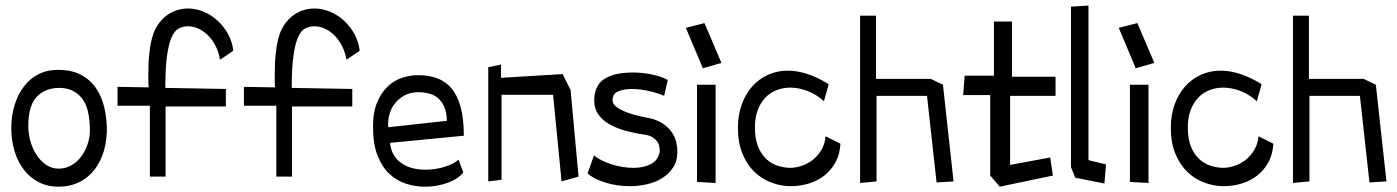

<svg xmlns="http://www.w3.org/2000/svg" viewBox="-20 -666 5138 706"><path d="M199.2 -342.8Q145.5 -342.8 114.7 -309.6Q84 -276.4 84 -203.1Q84 -174.8 91.8 -147Q99.6 -119.1 114.3 -96.7Q128.9 -74.2 149.4 -60.1Q169.9 -45.9 195.3 -45.9Q221.7 -45.9 243.2 -58.6Q264.6 -71.3 279.3 -91.3Q293.9 -111.3 302.2 -136.2Q310.5 -161.1 310.5 -184.6Q310.5 -270.5 279.8 -306.6Q249 -342.8 199.2 -342.8ZM193.4 -409.2Q242.2 -409.2 276.4 -391.6Q310.5 -374 332 -343.3Q353.5 -312.5 363.3 -272Q373 -231.4 373 -184.6Q371.1 -131.8 356 -93.3Q340.8 -54.7 316.4 -29.3Q292 -3.9 261.2 8.3Q230.5 20.5 197.3 20.5Q153.3 20.5 120.6 2.9Q87.9 -14.6 65.9 -44.4Q43.9 -74.2 32.7 -112.8Q21.5 -151.4 21.5 -194.3Q21.5 -240.2 33.7 -279.8Q45.9 -319.3 67.9 -348.1Q89.8 -377 121.6 -393.1Q153.3 -409.2 193.4 -409.2Z M810.5 -274.4H588.9V-16.6H531.2V-277.3H412.1V-346.7L526.4 -344.7Q525.4 -356.4 525.4 -367.2Q525.4 -377.9 525.4 -388.7Q525.4 -435.5 528.8 -467.8Q532.2 -500 538.1 -522.5Q543.9 -544.9 551.3 -559.1Q558.6 -573.2 566.4 -583Q587.9 -610.4 615.2 -622.6Q642.6 -634.8 670.9 -634.8Q700.2 -634.8 728.5 -623Q756.8 -611.3 779.8 -590.3Q802.7 -569.3 818.4 -541Q834 -512.7 837.9 -479.5L789.1 -446.3Q784.2 -475.6 772 -498.5Q759.8 -521.5 743.7 -537.1Q727.5 -552.7 709 -561Q690.4 -569.3 671.9 -569.3Q653.3 -569.3 637.7 -561.5Q622.1 -553.7 611.3 -529.8Q600.6 -505.9 594.2 -461.4Q587.9 -417 587.9 -342.8L810.5 -338.9Z M1275.4 -274.4H1053.7V-16.6H996.1V-277.3H877V-346.7L991.2 -344.7Q990.2 -356.4 990.2 -367.2Q990.2 -377.9 990.2 -388.7Q990.2 -435.5 993.7 -467.8Q997.1 -500 1002.9 -522.5Q1008.8 -544.9 1016.1 -559.1Q1023.4 -573.2 1031.2 -583Q1052.7 -610.4 1080.1 -622.6Q1107.4 -634.8 1135.7 -634.8Q1165 -634.8 1193.4 -623Q1221.7 -611.3 1244.6 -590.3Q1267.6 -569.3 1283.2 -541Q1298.8 -512.7 1302.7 -479.5L1253.9 -446.3Q1249 -475.6 1236.8 -498.5Q1224.6 -521.5 1208.5 -537.1Q1192.4 -552.7 1173.8 -561Q1155.3 -569.3 1136.7 -569.3Q1118.2 -569.3 1102.5 -561.5Q1086.9 -553.7 1076.2 -529.8Q1065.4 -505.9 1059.1 -461.4Q1052.7 -417 1052.7 -342.8L1275.4 -338.9Z M1351.6 -200.2Q1351.6 -253.9 1367.2 -290.5Q1382.8 -327.1 1406.7 -349.1Q1430.7 -371.1 1460 -380.4Q1489.3 -389.6 1516.6 -389.6Q1555.7 -389.6 1586.9 -378.4Q1618.2 -367.2 1640.1 -341.3Q1662.1 -315.4 1673.8 -272.5Q1685.5 -229.5 1685.5 -167L1414.1 -140.6Q1417 -113.3 1429.2 -94.2Q1441.4 -75.2 1460 -63.5Q1478.5 -51.8 1500 -46.9Q1521.5 -42 1543.9 -42Q1581.1 -42 1615.2 -52.7Q1649.4 -63.5 1666 -79.1L1683.6 -32.2Q1676.8 -22.5 1663.1 -12.7Q1649.4 -2.9 1630.9 4.4Q1612.3 11.7 1589.4 16.1Q1566.4 20.5 1542 20.5Q1507.8 20.5 1473.6 9.8Q1439.5 -1 1412.1 -26.4Q1384.8 -51.8 1368.2 -94.2Q1351.6 -136.7 1351.6 -200.2ZM1408.2 -198.2 1623 -221.7Q1623 -269.5 1597.7 -298.3Q1572.3 -327.1 1515.6 -327.1Q1488.3 -326.2 1468.3 -315.4Q1448.2 -304.7 1434.6 -288.6Q1420.9 -272.5 1414.1 -252Q1407.2 -231.4 1407.2 -210Q1407.2 -202.1 1408.2 -198.2Z M2013.7 -317.4H1824.2V-4.9L1775.4 1V-418.9L1822.3 -428.7V-379.9L2048.8 -393.6L2078.1 -335L2107.4 -16.6L2044.9 1Z M2435.5 -372.1 2421.9 -313.5Q2414.1 -317.4 2400.9 -321.8Q2387.7 -326.2 2371.6 -330.1Q2355.5 -334 2337.4 -336.4Q2319.3 -338.9 2303.7 -338.9Q2274.4 -338.9 2253.4 -330.1Q2232.4 -321.3 2232.4 -298.8Q2232.4 -282.2 2250 -270.5Q2267.6 -258.8 2291.5 -250.5Q2315.4 -242.2 2339.4 -237.3Q2363.3 -232.4 2377 -229.5Q2406.2 -220.7 2424.3 -206.5Q2442.4 -192.4 2452.6 -176.3Q2462.9 -160.2 2466.8 -142.6Q2470.7 -125 2470.7 -108.4Q2470.7 -73.2 2454.6 -49.3Q2438.5 -25.4 2413.6 -10.3Q2388.7 4.9 2357.9 11.7Q2327.1 18.6 2296.9 18.6Q2250 18.6 2207.5 5.9Q2165 -6.8 2140.6 -28.3L2164.1 -94.7Q2175.8 -85 2191.9 -76.7Q2208 -68.4 2227.5 -62Q2247.1 -55.7 2268.6 -52.2Q2290 -48.8 2310.5 -48.8Q2345.7 -48.8 2373 -62.5Q2400.4 -76.2 2406.2 -110.4Q2406.2 -116.2 2404.8 -125.5Q2403.3 -134.8 2397.9 -143.6Q2392.6 -152.3 2381.3 -160.2Q2370.1 -168 2349.6 -170.9Q2309.6 -176.8 2275.9 -186.5Q2242.2 -196.3 2217.8 -210.9Q2193.4 -225.6 2179.2 -246.6Q2165 -267.6 2165 -295.9Q2165 -350.6 2201.2 -375Q2237.3 -399.4 2307.6 -399.4Q2344.7 -399.4 2379.4 -391.6Q2414.1 -383.8 2435.5 -372.1Z M2543 2.9V-354.5H2611.3V6.8ZM2632.8 -434.6 2564.5 -415 2502 -563.5 2570.3 -581.1Z M3027.3 -356.4 3009.8 -293.9Q2981.4 -319.3 2949.2 -331.5Q2917 -343.8 2885.7 -343.8Q2859.4 -343.8 2835.4 -334.5Q2811.5 -325.2 2793.9 -306.6Q2776.4 -288.1 2766.1 -260.7Q2755.9 -233.4 2755.9 -198.2Q2755.9 -156.2 2767.1 -127.9Q2778.3 -99.6 2796.9 -82Q2815.4 -64.5 2839.4 -56.6Q2863.3 -48.8 2888.7 -48.8Q2911.1 -49.8 2933.1 -58.1Q2955.1 -66.4 2972.7 -81.5Q2990.2 -96.7 3002 -117.7Q3013.7 -138.7 3015.6 -165L3070.3 -137.7Q3068.4 -98.6 3052.2 -69.3Q3036.1 -40 3011.2 -20.5Q2986.3 -1 2954.1 8.8Q2921.9 18.6 2887.7 18.6Q2851.6 18.6 2816.4 5.4Q2781.2 -7.8 2753.9 -34.2Q2726.6 -60.5 2710 -101.1Q2693.4 -141.6 2693.4 -196.3Q2693.4 -242.2 2707 -280.8Q2720.7 -319.3 2745.1 -347.2Q2769.5 -375 2803.2 -390.6Q2836.9 -406.2 2877 -406.2Q2911.1 -406.2 2948.7 -394Q2986.3 -381.8 3027.3 -356.4Z M3388.7 -313.5H3203.1V1L3142.6 6.8V-608.4H3201.2V-376H3402.3L3447.3 -354.5L3486.3 1L3423.8 4.9Z M3621.1 -20.5V-316.4H3521.5L3527.3 -387.7H3634.8V-586.9H3701.2V-383.8H3861.3V-313.5H3694.3V-59.6L3841.8 -86.9L3851.6 -20.5L3656.2 20.5Z M3918 -51.8V-641.6L3982.4 -645.5V-77.1L4046.9 -61.5L4041 8.8L3933.6 -12.7Z M4134.8 2.9V-354.5H4203.1V6.8ZM4224.6 -434.6 4156.2 -415 4093.8 -563.5 4162.1 -581.1Z M4619.1 -356.4 4601.6 -293.9Q4573.2 -319.3 4541 -331.5Q4508.8 -343.8 4477.5 -343.8Q4451.2 -343.8 4427.2 -334.5Q4403.3 -325.2 4385.7 -306.6Q4368.2 -288.1 4357.9 -260.7Q4347.7 -233.4 4347.7 -198.2Q4347.7 -156.2 4358.9 -127.9Q4370.1 -99.6 4388.7 -82Q4407.2 -64.5 4431.2 -56.6Q4455.1 -48.8 4480.5 -48.8Q4502.9 -49.8 4524.9 -58.1Q4546.9 -66.4 4564.5 -81.5Q4582 -96.7 4593.8 -117.7Q4605.5 -138.7 4607.4 -165L4662.1 -137.7Q4660.2 -98.6 4644 -69.3Q4627.9 -40 4603 -20.5Q4578.1 -1 4545.9 8.8Q4513.7 18.6 4479.5 18.6Q4443.4 18.6 4408.2 5.4Q4373 -7.8 4345.7 -34.2Q4318.4 -60.5 4301.8 -101.1Q4285.2 -141.6 4285.2 -196.3Q4285.2 -242.2 4298.8 -280.8Q4312.5 -319.3 4336.9 -347.2Q4361.3 -375 4395 -390.6Q4428.7 -406.2 4468.8 -406.2Q4502.9 -406.2 4540.5 -394Q4578.1 -381.8 4619.1 -356.4Z M4980.5 -313.5H4794.9V1L4734.4 6.8V-608.4H4793V-376H4994.1L5039.1 -354.5L5078.1 1L5015.6 4.9Z"/></svg>

Font: Poor Story
Style: Regular
Weight: 400
Designer: YoonDesign Inc.
Foundry: YoonDesign Inc.
Version: Version 3.00